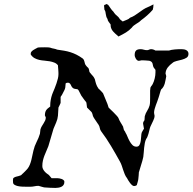

<svg xmlns="http://www.w3.org/2000/svg" viewBox="-20 -922 951 948"><path d="M169.4 -4.4Q159.7 -4.4 149.9 -2.2Q140.1 0 128.9 0H110.4Q101.1 0 89.6 -0.5Q78.1 -1 68.1 -3.2Q58.1 -5.4 51.3 -9.8Q44.4 -14.2 44.4 -22L43.9 -32.7Q43.9 -37.6 44.9 -40.5Q45.9 -43.5 49.8 -45.4Q53.2 -47.9 59.6 -49.6Q65.9 -51.3 71.8 -52.7Q77.6 -54.2 82.3 -56.2Q86.9 -58.1 87.9 -61Q89.8 -62.5 94 -66.4Q98.1 -70.3 102.5 -74.7Q106.9 -79.1 110.8 -83.3Q114.7 -87.4 116.2 -89.4Q123 -98.1 127.4 -109.1Q131.8 -120.1 134.8 -132.1Q137.7 -144 140.1 -156Q142.6 -168 145 -178.2Q150.4 -201.2 160.6 -220.9Q170.9 -240.7 177.2 -261.7L179.7 -283.2Q182.1 -291.5 186.5 -298.8Q190.9 -306.2 195.3 -313Q199.7 -319.8 202.9 -326.9Q206.1 -334 206.1 -342.3L201.7 -352.1Q201.7 -367.7 207.5 -377Q213.4 -386.2 228 -396V-401.9Q228 -414.6 230.5 -428.5Q232.9 -442.4 237.3 -455.1L240.7 -463.9Q245.1 -474.1 250 -486.3Q254.9 -498.5 259 -510.7Q263.2 -522.9 265.9 -534.4Q268.6 -545.9 268.6 -555.7V-561Q268.6 -563 268.3 -568.4Q268.1 -573.7 267.6 -579.8Q267.1 -585.9 266.6 -591.6Q266.1 -597.2 266.1 -599.6Q258.8 -608.9 248 -613Q237.3 -617.2 225.1 -619.4Q212.9 -621.6 199.7 -622.6Q186.5 -623.5 174.1 -626.2Q161.6 -628.9 150.6 -635Q139.6 -641.1 131.8 -652.8V-658.2Q131.8 -663.1 135.5 -667.2Q139.2 -671.4 144.3 -674.8Q149.4 -678.2 155.3 -681.2Q161.1 -684.1 165.5 -686.5Q165.5 -687 166.5 -687.3Q167.5 -687.5 170.9 -687.7Q174.3 -688 181.4 -688.2Q188.5 -688.5 201.7 -688.5Q211.4 -688.5 219.5 -688Q227.5 -687.5 237.3 -683.6Q237.3 -683.6 240 -683.1Q242.7 -682.6 245.8 -681.9Q249 -681.2 252.2 -680.4Q255.4 -679.7 256.8 -679.2Q256.8 -678.7 259.8 -677.7Q261.2 -677.2 263.2 -676.8Q280.8 -674.3 296.9 -671.6Q313 -668.9 328.1 -664.1Q343.3 -659.2 357.9 -651.9Q372.6 -644.5 388.2 -633.3Q392.6 -629.4 394.3 -625.5Q396 -621.6 397 -617.4Q397.9 -613.3 399.2 -608.6Q400.4 -604 403.8 -599.6L409.7 -592.3Q416 -587.4 417.7 -583.7Q419.4 -580.1 419.9 -576.4Q420.4 -572.8 421.1 -569.1Q421.9 -565.4 426.3 -561Q430.2 -555.7 433.3 -552.5Q436.5 -549.3 439 -546.4Q441.4 -543.5 443.6 -540Q445.8 -536.6 448.2 -531.2Q450.2 -523.9 451.4 -518.3Q452.6 -512.7 454.6 -507.3Q456.5 -502 459.2 -496.3Q461.9 -490.7 466.8 -483.9Q467.8 -483.4 471.2 -480.2Q474.6 -477.1 478.3 -473.1Q481.9 -469.2 485.1 -465.8Q488.3 -462.4 488.8 -461.4L501.5 -430.7Q504.4 -423.3 506.1 -419.4Q507.8 -415.5 509.3 -411.9Q510.7 -408.2 512.2 -403.8Q513.7 -399.4 516.1 -391.1Q516.1 -390.6 523.4 -383.8Q530.8 -377 539.6 -368.2Q548.3 -359.4 556.2 -350.8Q564 -342.3 564.9 -338.9Q567.4 -332 570.1 -326.9Q572.8 -321.8 575.7 -317.1Q578.6 -312.5 581.5 -307.6Q584.5 -302.7 587.9 -296.4Q587.9 -295.9 588.4 -293.7Q588.9 -291.5 589.6 -288.8Q590.3 -286.1 591.1 -283.4Q591.8 -280.8 591.8 -280.3Q591.8 -280.3 593 -278.6Q594.2 -276.9 595.7 -274.7Q597.2 -272.5 598.4 -270.5Q599.6 -268.6 599.6 -267.1Q604.5 -259.8 609.1 -248Q613.8 -236.3 619.9 -225.1Q626 -213.9 634 -205.8Q642.1 -197.8 653.8 -197.8Q664.1 -197.8 668.7 -206.3Q673.3 -214.8 675 -226.3Q676.8 -237.8 677.2 -249.5Q677.7 -261.2 679.7 -267.1Q680.2 -268.6 681.9 -271.5Q683.6 -274.4 685.3 -277.6Q687 -280.8 688.7 -283.2Q690.4 -285.6 690.9 -286.1L686.5 -311Q686.5 -312 686.5 -313.2Q686.5 -314.5 687 -315.9Q687 -317.9 687.5 -319.3L693.4 -328.6L694.8 -348.1Q698.7 -362.8 706.8 -375.2Q714.8 -387.7 718.8 -401.9Q720.7 -410.2 720.9 -420.9Q721.2 -431.6 721.2 -441.9V-464.4Q721.2 -469.7 721.2 -474.6Q721.2 -479.5 722.2 -483.9Q722.2 -488.3 723.4 -491Q724.6 -493.7 726.3 -495.8Q728 -498 730 -500.5Q731.9 -502.9 733.9 -506.8Q740.2 -519 743.9 -534.9Q747.6 -550.8 747.6 -564.5V-577.1Q747.6 -577.1 746.1 -579.1Q744.6 -581.1 742.9 -583.3Q741.2 -585.4 739.7 -587.4Q738.3 -589.4 738.3 -589.8Q735.8 -594.7 735.1 -599.4Q734.4 -604 733.2 -608.2Q731.9 -612.3 729 -615.7Q726.1 -619.1 718.8 -621.6Q718.3 -622.1 714.4 -622.3Q710.4 -622.6 705.3 -623Q700.2 -623.5 695.3 -623.8Q690.4 -624 687.5 -624H677.2Q676.3 -624 672.6 -622.8Q668.9 -621.6 665.5 -621.6Q661.1 -621.6 657.5 -624.5Q653.8 -627.4 651.1 -631.6Q648.4 -635.7 646.7 -640.9Q645 -646 645 -650.4Q645 -666 651.9 -672.6Q658.7 -679.2 673.8 -679.2Q681.6 -679.2 689.5 -676.8Q697.3 -674.3 706.1 -674.3Q711.4 -674.3 716.1 -676.8Q720.7 -679.2 726.1 -679.2Q736.8 -679.2 747.6 -672.4H814Q818.8 -674.3 827.1 -675.8Q835.4 -677.2 844.2 -678Q853 -678.7 861.6 -679Q870.1 -679.2 876 -679.2Q882.3 -679.2 888.4 -678.2Q894.5 -677.2 899.4 -674.6Q904.3 -671.9 907.5 -667.5Q910.6 -663.1 910.6 -656.2Q910.6 -643.1 901.1 -637Q891.6 -630.9 878.4 -627.4Q865.2 -624 851.8 -620.8Q838.4 -617.7 831.1 -610.8Q825.2 -606.4 819.3 -601.1Q813.5 -595.7 808.6 -589.4Q803.7 -583 800.5 -575Q797.4 -566.9 797.4 -557.6Q798.3 -556.6 799.6 -551.8Q800.8 -546.9 800.8 -544.9Q798.8 -536.1 797.4 -527.1Q795.9 -518.1 793.5 -509.8Q791 -501.5 786.9 -493.9Q782.7 -486.3 775.4 -480Q774.4 -478.5 772.7 -472.7Q771 -466.8 769 -460.2Q767.1 -453.6 765.4 -447.8Q763.7 -441.9 762.7 -439.5Q760.3 -430.7 756.6 -421.4Q752.9 -412.1 749.5 -402.6Q746.1 -393.1 743.4 -383.5Q740.7 -374 740.7 -364.7Q740.7 -360.4 741.9 -357.2Q743.2 -354 743.2 -350.6Q743.2 -339.4 736.6 -326.4Q730 -313.5 725.6 -303.2Q722.2 -296.9 720.2 -289.8Q718.3 -282.7 716.6 -275.6Q714.8 -268.6 713.1 -261.7Q711.4 -254.9 708.5 -248.5Q708.5 -247.6 706.1 -242.7Q703.6 -237.8 701.7 -235.8Q697.3 -227.1 695.1 -215.8Q692.9 -204.6 691.7 -192.6Q690.4 -180.7 689.7 -168.7Q689 -156.7 687.5 -147Q683.1 -126.5 677 -108.6Q670.9 -90.8 665.5 -70.3Q665.5 -69.3 665.3 -64.7Q665 -60.1 664.6 -54.7Q664.1 -49.3 663.6 -44.9Q663.1 -40.5 663.1 -39.6Q663.1 -37.1 662.1 -32.5Q661.1 -27.8 659.7 -22.9Q658.2 -18.1 657 -13.7Q655.8 -9.3 655.3 -7.8Q648.9 -3.4 642.6 -3.4Q637.2 -3.4 632.1 -7.8Q627 -12.2 622.1 -18.6Q617.2 -24.9 613.3 -31.5Q609.4 -38.1 607.4 -42Q600.1 -51.3 595.9 -61.8Q591.8 -72.3 588.1 -83Q584.5 -93.8 581.1 -104.2Q577.6 -114.7 571.8 -125Q550.8 -163.1 528.1 -201.2Q505.4 -239.3 479 -274.4Q474.1 -281.2 472.7 -290Q471.2 -298.8 466.8 -305.7Q465.8 -307.1 461.9 -312.7Q458 -318.4 453.6 -325Q449.2 -331.5 445.3 -337.4Q441.4 -343.3 440.9 -344.7Q439 -348.1 438.2 -351.6Q437.5 -355 436.5 -358.6Q435.5 -362.3 433.8 -365.7Q432.1 -369.1 428.2 -372.6L409.7 -391.1L406.7 -414.6Q406.7 -415.5 405.5 -417.2Q404.3 -418.9 403.8 -419.9Q402.3 -421.4 398.9 -425.8Q395.5 -430.2 391.8 -435.3Q388.2 -440.4 385.3 -444.6Q382.3 -448.7 381.8 -449.2L368.2 -475.6Q365.2 -481 361.1 -481.7Q356.9 -482.4 352.1 -482.9Q347.2 -483.4 342.3 -485.8Q337.4 -488.3 332.5 -496.6Q330.6 -502.4 326.4 -508.1Q322.3 -513.7 316.4 -513.7Q313.5 -513.7 310.3 -513.2Q307.1 -512.7 303.7 -509.3V-504.4Q303.7 -488.8 298.3 -477.5Q293 -466.3 285.2 -452.1Q284.7 -451.2 282 -448Q279.3 -444.8 279.3 -443.4V-414.6Q279.3 -413.6 277.8 -410.2Q276.4 -406.7 274.4 -402.8Q272.5 -398.9 270.8 -395.5Q269 -392.1 268.6 -391.1L266.1 -350.6Q264.6 -334 257.6 -317.9Q250.5 -301.8 244.1 -286.1L218.8 -200.2Q213.9 -187.5 208.7 -176Q203.6 -164.6 199.2 -153.1Q194.8 -141.6 191.9 -129.2Q189 -116.7 189 -102.1Q189 -94.7 191.9 -88.4Q194.8 -82 199.5 -76.4Q204.1 -70.8 209.7 -66.4Q215.3 -62 221.2 -58.1L234.9 -42H265.1Q268.6 -42 274.2 -41Q279.8 -40 284.9 -38.1Q290 -36.1 293.9 -32.7Q297.9 -29.3 297.9 -24.4Q297.9 -14.6 293.7 -8.8Q289.6 -2.9 283 0.2Q276.4 3.4 268.6 4.6Q260.7 5.9 253.9 5.9Q241.2 5.9 226.6 5.1Q211.9 4.4 199.2 3.4Q198.2 3.4 194.3 2.4Q190.4 1.5 185.5 0Q180.7 -1.5 176.3 -2.7Q171.9 -3.9 170.4 -4.4ZM510.7 -828.6Q506.8 -834 505.1 -839.8Q503.4 -845.7 502.4 -852.1Q501.5 -857.9 500.5 -863.5Q499.5 -869.1 495.6 -874L493.7 -894.5Q494.6 -897.9 499 -898.9Q503.4 -899.9 505.9 -902.3L514.2 -897.9L527.8 -878.4Q530.3 -874.5 533.2 -871.3Q536.1 -868.2 539.6 -864.7Q542 -861.8 543.7 -858.6Q545.4 -855.5 548.8 -852.1Q553.2 -847.7 558.8 -843Q564.5 -838.4 568.4 -833Q570.8 -827.1 576.2 -823.5Q581.5 -819.8 585.9 -815.9Q598.6 -821.8 607.2 -824.7Q615.7 -827.6 622.1 -834.5Q634.3 -838.9 645 -845.7Q655.8 -852.5 666 -860.1Q676.3 -867.7 686.8 -874.8Q697.3 -881.8 709.5 -886.7Q716.3 -890.1 723.4 -893.1Q730.5 -896 737.8 -900.4Q737.8 -892.6 736.8 -886Q735.8 -879.4 734.4 -874Q721.2 -858.9 706.5 -845.9Q691.9 -833 676.3 -821.8Q670.9 -815.9 664.8 -812Q658.7 -808.1 652.6 -804.2Q646.5 -800.3 640.9 -796.1Q635.3 -792 630.9 -785.6Q617.2 -771 601.8 -761.7Q586.4 -752.4 564.9 -741.7L560.5 -746.1Q548.3 -755.9 539.1 -766.1Q529.8 -776.4 526.9 -789.6L525.9 -801.8Q522.5 -807.1 517.1 -813.5Q511.7 -819.8 510.7 -828.6Z"/></svg>

Font: IM FELL English
Style: Italic
Weight: 400
Italic angle: -18°
Designer: Igino Marini
Foundry: Igino Marini
Version: 3.00